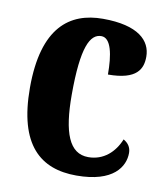

<svg xmlns="http://www.w3.org/2000/svg" viewBox="-68 -607 585 675"><g transform="rotate(10 224.0 -269.5)"><path d="M249 10C382 10 418 -52 418 -100C418 -121 407 -135 391 -144C372 -97 334 -61 279 -61C211 -61 184 -132 184 -267C184 -438 211 -488 251 -488C286 -488 297 -429 297 -359C401 -359 419 -401 419 -444C419 -501 373 -549 246 -549C128 -549 35 -482 35 -266C35 -61 121 10 249 10Z"/></g></svg>

Font: Noto Serif Tamil ExtraCondensed ExtraBold
Style: Regular
Weight: 800
Width: 2
Designer: Indian Type Foundry, Tom Grace, and the Monotype Design Team
Foundry: Monotype Imaging Inc.
Version: Version 2.004